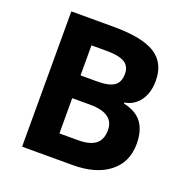

<svg xmlns="http://www.w3.org/2000/svg" viewBox="-127 -833 927 952"><g transform="rotate(20 336.0 -357.0)"><path d="M89.8 -713.9H312Q463.9 -713.9 532.5 -670.7Q601.1 -627.4 601.1 -533.2Q601.1 -469.2 571 -428.2Q541 -387.2 491.2 -378.9V-374Q559.1 -358.9 589.1 -317.4Q619.1 -275.9 619.1 -207Q619.1 -109.4 548.6 -54.7Q478 0 356.9 0H89.8ZM241.2 -431.2H329.1Q390.6 -431.2 418.2 -450.2Q445.8 -469.2 445.8 -513.2Q445.8 -554.2 415.8 -572Q385.7 -589.8 320.8 -589.8H241.2ZM241.2 -311V-125H339.8Q402.3 -125 432.1 -148.9Q461.9 -172.9 461.9 -222.2Q461.9 -311 335 -311Z"/></g></svg>

Font: Samim FD
Style: Bold-FD
Weight: 700
Foundry: DejaVu fonts team - Redesigned by Saber Rastikerdar
Version: Version 4.0.1